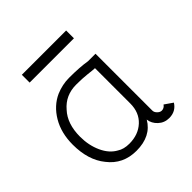

<svg xmlns="http://www.w3.org/2000/svg" viewBox="-155 -673 800 800"><g transform="rotate(-45 245.0 -273.0)"><path d="M350 -508H89V-554H350ZM368 -64Q368 -54 377 -45Q386 -36 396 -36Q410 -36 419 -49L455 -24Q435 8 396 8Q368 8 348 -10.5Q328 -29 325 -54Q289 8 203 8Q124 8 78 -52Q33 -107 33 -198Q33 -267 63 -317.5Q93 -368 142 -390Q180 -406 219 -406Q283 -406 324 -399H368ZM203 -34Q256 -34 290 -65.5Q324 -97 324 -150V-358Q316 -358 282 -362Q257 -365 220 -365Q157 -365 118 -319Q78 -276 78 -200Q78 -149 97 -107.5Q116 -66 149 -48Q170 -34 203 -34Z"/></g></svg>

Font: Bhavuka
Style: Regular
Weight: 400
Version: 2.94.0; ttfautohint (v1.2) -l 7 -r 28 -G 50 -x 13 -D deva -f